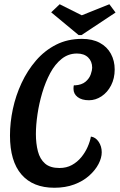

<svg xmlns="http://www.w3.org/2000/svg" viewBox="-20 -863 564 904"><path d="M236 21Q135 21 81 -41.5Q27 -104 27 -225Q27 -286 40.5 -349.5Q54 -413 81.5 -472Q109 -531 149.5 -578Q190 -625 244 -652.5Q298 -680 366 -680Q415 -680 449.5 -661.5Q484 -643 502 -610Q520 -577 520 -536Q520 -494 503 -461Q486 -428 458 -409.5Q430 -391 399 -391Q365 -391 345.5 -406Q326 -421 326 -445Q326 -457 328 -462Q329 -462 330 -461.5Q331 -461 332 -461Q365 -463 383 -478.5Q401 -494 407.5 -513.5Q414 -533 414 -544Q414 -574 395 -592.5Q376 -611 342 -611Q302 -611 270.5 -586Q239 -561 216.5 -519Q194 -477 179 -426.5Q164 -376 156.5 -325Q149 -274 149 -232Q149 -187 158.5 -150.5Q168 -114 192 -93Q216 -72 260 -72Q293 -72 318.5 -86Q344 -100 362.5 -122.5Q381 -145 392.5 -171Q404 -197 408 -220Q430 -217 444.5 -195.5Q459 -174 459 -146Q459 -120 444 -91Q429 -62 400 -36Q371 -10 329.5 5.5Q288 21 236 21ZM350 -698 221 -805 261 -843 365 -791 495 -843 524 -804 364 -698Z"/></svg>

Font: Sansita Swashed Light
Style: Regular
Weight: 400
Version: Version 1.003